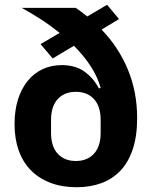

<svg xmlns="http://www.w3.org/2000/svg" viewBox="-20 -773 643 805"><path d="M479 -693 406 -649Q478 -574 516.5 -480.5Q555 -387 555 -278Q555 -202 536.5 -147Q518 -92 484.5 -57Q451 -22 404.5 -5Q358 12 301 12Q240 12 191.5 -6.5Q143 -25 109.5 -59Q76 -93 58.5 -142Q41 -191 41 -253Q41 -309 55 -354.5Q69 -400 95 -432.5Q121 -465 157.5 -482.5Q194 -500 239 -500Q295 -500 333 -473.5Q371 -447 395 -402L402 -405Q388 -453 359.5 -496.5Q331 -540 290 -581L201 -528L150 -588L230 -635Q193 -665 153 -691Q113 -717 71 -740H297Q310 -732 322 -722.5Q334 -713 346 -704L429 -753ZM298 -98Q346 -98 374 -128.5Q402 -159 402 -216V-270Q402 -327 374 -357.5Q346 -388 298 -388Q250 -388 222 -357.5Q194 -327 194 -270V-216Q194 -159 222 -128.5Q250 -98 298 -98Z"/></svg>

Font: IBM Plex Sans Hebrew
Style: Bold
Weight: 700
Designer: Mike Abbink, Paul van der Laan, Pieter van Rosmalen, Yanek Iontef
Foundry: Bold Monday
Version: Version 1.2